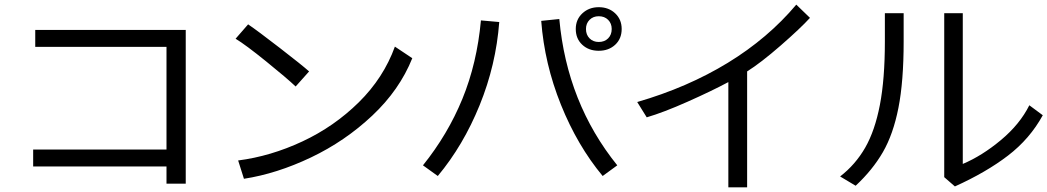

<svg xmlns="http://www.w3.org/2000/svg" viewBox="-20 -797 4517 828"><path d="M698 -79H123V-152H698V-595H132V-668H781V-5H698Z M1032 -26 1007 -105Q1147 -123 1284 -187Q1421 -251 1527.5 -356Q1634 -461 1683 -596L1758 -546Q1703 -409 1585.5 -298.5Q1468 -188 1321 -118Q1174 -48 1032 -26ZM996 -630 1050 -692Q1090 -665 1187 -590Q1284 -515 1313 -489L1255 -424Q1217 -460 1128 -532Q1039 -604 996 -630Z M2054 -709 2133 -702Q2119 -517 2048.5 -343.5Q1978 -170 1868 -38L1804 -84Q1911 -217 1974 -370.5Q2037 -524 2054 -709ZM2314 -707 2392 -715Q2425 -353 2642 -84L2579 -38Q2470 -169 2399 -345.5Q2328 -522 2314 -707ZM2562 -578Q2519 -578 2491 -604Q2463 -630 2463 -672Q2463 -713 2491.5 -739.5Q2520 -766 2562 -766Q2605 -766 2633 -739.5Q2661 -713 2661 -672Q2661 -630 2633 -604Q2605 -578 2562 -578ZM2562 -727Q2538 -727 2522.5 -711.5Q2507 -696 2507 -672Q2507 -647 2522.5 -631.5Q2538 -616 2562 -616Q2587 -616 2602.5 -631.5Q2618 -647 2618 -672Q2618 -696 2602.5 -711.5Q2587 -727 2562 -727Z M2769 -291 2728 -357Q2945 -420 3118.5 -526Q3292 -632 3414 -777L3473 -720Q3432 -675 3346.5 -600.5Q3261 -526 3202 -489V11H3121V-443Q3050 -405 2945.5 -358.5Q2841 -312 2769 -291Z M4052 -740H4132V-90Q4215 -125 4296.5 -193Q4378 -261 4419 -343L4477 -300Q4421 -198 4327 -126Q4233 -54 4098 7L4052 -33ZM3796 -618V-740H3877V-618Q3877 -446 3854.5 -332Q3832 -218 3787.5 -141Q3743 -64 3670 4L3603 -36Q3669 -87 3711 -160Q3753 -233 3774.5 -344.5Q3796 -456 3796 -618Z"/></svg>

Font: Kakao Big Sans
Style: Regular
Weight: 400
Designer: Park Young-rak; Lee Sang-min; Kim Jung-jin; Min Bon; Park Min-gyu;
Foundry: Kakao Corporation
Version: Version 2.003